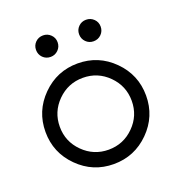

<svg xmlns="http://www.w3.org/2000/svg" viewBox="-105 -629 665 717"><g transform="rotate(-20 228.0 -271.0)"><path d="M356.9 -499.8Q356.9 -481.7 344.4 -469.2Q331.8 -456.8 313.7 -456.8Q295.9 -456.8 283.6 -469.2Q271.2 -481.7 271.2 -499.8Q271.2 -517.6 283.6 -529.9Q295.9 -542.2 313.7 -542.2Q331.8 -542.2 344.4 -529.9Q356.9 -517.6 356.9 -499.8ZM185.8 -499.8Q185.8 -481.7 173.2 -469.2Q160.6 -456.8 143.1 -456.8Q124.8 -456.8 112.4 -469.2Q100.1 -481.7 100.1 -499.8Q100.1 -517.6 112.4 -529.9Q124.8 -542.2 143.1 -542.2Q160.6 -542.2 173.2 -529.9Q185.8 -517.6 185.8 -499.8ZM428.2 -199.7Q428.2 -117.2 369.6 -58.6Q311 0 228.3 0Q145.8 0 87.2 -58.6Q28.6 -117.2 28.6 -199.7Q28.6 -282.5 87.2 -341.1Q145.8 -399.7 228.3 -399.7Q311 -399.7 369.6 -341.1Q428.2 -282.5 428.2 -199.7ZM371.1 -199.7Q371.1 -258.8 329.2 -300.7Q287.4 -342.5 228.3 -342.5Q169.4 -342.5 127.4 -300.7Q85.4 -258.8 85.4 -199.7Q85.4 -140.6 127.4 -98.9Q169.4 -57.1 228.3 -57.1Q287.4 -57.1 329.2 -98.9Q371.1 -140.6 371.1 -199.7Z"/></g></svg>

Font: EnergyBar
Style: Regular
Weight: 400
Italic angle: -10°
Version: 1.0 2000-03-28